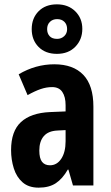

<svg xmlns="http://www.w3.org/2000/svg" viewBox="-20 -854 509 884"><path d="M230 -558Q317 -558 363.5 -509.5Q410 -461 410 -363V0H316L295 -73H292Q268 -31 237 -10.5Q206 10 158 10Q112 10 84 -14.5Q56 -39 43.5 -79Q31 -119 31 -163Q31 -250 76.5 -292Q122 -334 210 -338L282 -341V-370Q282 -408 267 -430.5Q252 -453 220 -453Q194 -453 167.5 -444Q141 -435 107 -416L66 -512Q144 -558 230 -558ZM244 -253Q202 -251 181.5 -227Q161 -203 161 -161Q161 -125 173.5 -109Q186 -93 210 -93Q242 -93 262 -123Q282 -153 282 -204V-255ZM242 -606Q189 -606 157.5 -638Q126 -670 126 -720Q126 -770 157.5 -802Q189 -834 242 -834Q294 -834 326.5 -802Q359 -770 359 -721Q359 -672 327 -639Q295 -606 242 -606ZM243 -675Q262 -675 275.5 -687.5Q289 -700 289 -720Q289 -741 276.5 -753.5Q264 -766 243 -766Q223 -766 210 -753.5Q197 -741 197 -720Q197 -700 208.5 -687.5Q220 -675 243 -675Z"/></svg>

Font: Noto Sans Gujarati UI ExtraCondensed
Style: Bold
Weight: 700
Width: 2
Designer: Jelle Bosma - Monotype Design Team, Universal Thirst
Foundry: Monotype Imaging Inc.
Version: Version 2.106; ttfautohint (v1.8.4.7-5d5b)